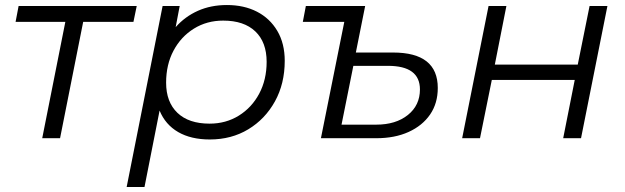

<svg xmlns="http://www.w3.org/2000/svg" viewBox="-20 -550 2485 764"><path d="M148 0 240 -463H42L54 -526H524L511 -463H311L219 0Z M815 5Q740 5 689 -24.5Q638 -54 615 -110L555 194H484L627 -526H695L679 -442Q716 -484 767.5 -507Q819 -530 883 -530Q951 -530 1002.5 -503.5Q1054 -477 1083.5 -427Q1113 -377 1113 -308Q1113 -217 1074 -146.5Q1035 -76 968 -35.5Q901 5 815 5ZM814 -58Q879 -58 930.5 -90Q982 -122 1011.5 -177.5Q1041 -233 1041 -304Q1041 -382 996 -425Q951 -468 868 -468Q803 -468 751.5 -436Q700 -404 670.5 -348.5Q641 -293 641 -221Q641 -144 686 -101Q731 -58 814 -58Z M1544 -341Q1722 -341 1722 -200Q1722 -139 1691.5 -94.5Q1661 -50 1606 -25Q1551 0 1477 0H1257L1350 -463H1185L1197 -526H1433L1396 -341ZM1477 -54Q1555 -54 1603 -92.5Q1651 -131 1651 -194Q1651 -288 1524 -288H1386L1339 -54Z M1819 0 1924 -526H1995L1949 -293H2279L2326 -526H2397L2292 0H2221L2267 -232H1937L1890 0Z"/></svg>

Font: Montserrat
Style: Italic
Weight: 400
Italic angle: -11.3°
Designer: Julieta Ulanovsky
Foundry: Julieta Ulanovsky
Version: Version 9.000; ttfautohint (v1.8.4.7-5d5b)